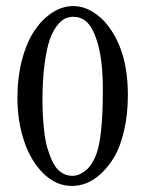

<svg xmlns="http://www.w3.org/2000/svg" viewBox="-20 -598 480 629"><path d="M220.2 -543Q206.1 -543 193.1 -537.1Q180.2 -531.2 166.3 -513.2Q152.3 -495.1 142.3 -465.8Q132.3 -436.5 125.7 -385.7Q119.1 -335 119.1 -268.1Q119.1 -243.7 120.4 -220.9Q121.6 -198.2 124.8 -168.2Q127.9 -138.2 135 -113.8Q142.1 -89.4 152.3 -67.9Q162.6 -46.4 179.2 -34.2Q195.8 -22 216.8 -22Q223.1 -22 230.2 -23.4Q237.3 -24.9 247.6 -30.5Q257.8 -36.1 267.1 -45.2Q276.4 -54.2 285.6 -71.3Q294.9 -87.4 300.8 -109.9Q316.9 -169.4 316.9 -305.2Q316.9 -394.5 301.5 -450.9Q286.1 -507.3 262.2 -527.8Q244.6 -543 220.2 -543ZM215.8 11.2Q164.1 11.2 122.6 -29.3Q81.1 -69.8 59.1 -135.5Q37.1 -201.2 37.1 -277.8Q37.1 -345.7 52.5 -403.3Q67.9 -460.9 93.5 -498.5Q119.1 -536.1 151.9 -557.1Q184.6 -578.1 220.2 -578.1Q252 -578.1 282.5 -560.1Q313 -542 335 -512.2Q398.9 -428.2 398.9 -287.1Q398.9 -223.1 386.7 -170.9Q374.5 -118.7 355.5 -85.7Q336.4 -52.7 311.8 -30Q287.1 -7.3 263.2 2Q239.3 11.2 215.8 11.2Z"/></svg>

Font: Linux Libertine G
Style: Regular
Weight: 400
Designer: Philipp H. Poll
Foundry: Philipp H. Poll
Version: Version 4.7.5